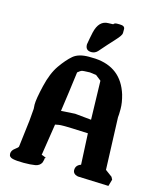

<svg xmlns="http://www.w3.org/2000/svg" viewBox="-128 -980 894 1071"><g transform="rotate(15 318.5 -444.5)"><path d="M429.2 -887.7Q459 -887.7 459 -868.2V-845.2Q459 -832 427.7 -798.6Q396.5 -765.1 351.1 -712.9Q336.4 -697.3 315.9 -697.3Q281.2 -697.3 281.2 -731.9Q281.2 -732.4 281.2 -732.9V-733.4Q287.1 -769 294.9 -805.2Q312 -877.9 366.2 -877.9Q366.2 -877.9 366.7 -877.9Q385.3 -877.9 393.6 -878.9Q398.9 -887.7 414.6 -887.7ZM393.6 -37.6Q393.6 -65.4 423.3 -75.7Q418.5 -165.5 414.6 -254.9Q384.8 -255.9 322.8 -258.8Q300.3 -259.8 284.2 -259.8Q278.8 -259.8 274.4 -259.8Q253.9 -259.8 246.1 -258.3Q231.4 -255.4 225.1 -254.4Q211.4 -163.1 196.8 -71.8Q198.7 -71.3 202.6 -70.8L222.7 -62.5L216.3 -54.2L217.8 -51.3L212.4 -31.7Q202.1 -11.7 176.5 -7.3Q150.9 -2.9 110.4 -2.9Q69.8 -2.9 47.4 -8.1Q24.9 -13.2 24.9 -32.5Q24.9 -51.8 43.9 -65.4Q63 -79.1 63 -85L81.5 -238.3Q85.9 -281.7 87.4 -308.6L85.9 -333Q85.9 -365.2 104.5 -443.8Q123 -522.5 156.2 -569.8Q189.5 -617.2 220.2 -643.1Q251 -668.9 310.1 -668.9Q324.7 -668.9 347.2 -668Q498.5 -658.2 543 -513.7Q555.7 -469.2 555.7 -432.9Q555.7 -396.5 553.7 -384.8L564.9 -84L604.5 -54.7L612.3 -40L601.1 -1L422.9 -7.8Q395.5 -13.7 393.6 -35.2ZM337.9 -585.9Q296.9 -585 290 -582Q282.2 -578.6 275.9 -573Q269.5 -567.4 268.6 -567.4Q253.9 -451.7 237.3 -336.9L317.9 -341.8Q365.2 -336.9 412.1 -332.5Q408.7 -444.3 406.2 -556.2L374.5 -581.1Z"/></g></svg>

Font: Drukaatie burti
Style: Bold
Weight: 700
Version: Version 0.14